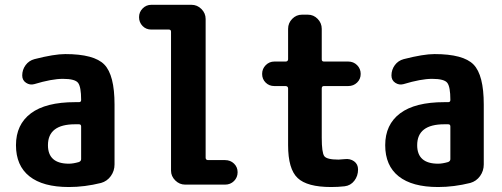

<svg xmlns="http://www.w3.org/2000/svg" viewBox="-20 -750 2040 780"><path d="M309.6 -103.5V-236.3Q309.6 -245.1 300.8 -245.1H285.2Q174.8 -245.1 174.8 -160.2Q174.8 -85 259.8 -85Q277.3 -85 300.8 -91.8Q309.6 -95.7 309.6 -103.5ZM245.1 -530.3Q362.3 -530.3 403.8 -487.8Q445.3 -445.3 445.3 -325.2V-82Q445.3 -55.7 430.2 -34.7Q415 -13.7 390.6 -6.8Q324.2 9.8 259.8 9.8Q154.3 9.8 99.6 -33.7Q44.9 -77.1 44.9 -160.2Q44.9 -244.1 105.5 -289.6Q166 -335 285.2 -335H300.8Q309.6 -335 309.6 -343.8V-344.7Q309.6 -396.5 297.4 -413.1Q285.2 -429.7 235.4 -429.7Q190.4 -429.7 119.1 -408.2Q101.6 -403.3 85.9 -413.6Q70.3 -423.8 70.3 -443.4Q70.3 -466.8 84 -485.4Q97.7 -503.9 120.1 -509.8Q200.2 -530.3 245.1 -530.3Z M894.5 -99.6Q916 -99.6 930.7 -85.4Q945.3 -71.3 945.3 -50.3Q945.3 -29.3 930.7 -14.6Q916 0 894.5 0H732.4Q709 0 691.9 -17.1Q674.8 -34.2 674.8 -56.6V-621.1Q674.8 -629.9 666 -629.9H594.7Q573.2 -629.9 559.1 -644.5Q544.9 -659.2 544.9 -680.2Q544.9 -701.2 559.6 -715.8Q574.2 -730.5 594.7 -730.5H757.8Q781.2 -730.5 798.3 -713.4Q815.4 -696.3 815.4 -672.9V-109.4Q815.4 -100.6 824.2 -99.6Z M1295.9 -400.4Q1287.1 -400.4 1287.1 -390.6V-190.4Q1287.1 -129.9 1297.4 -115.7Q1307.6 -101.6 1355.5 -101.6Q1362.3 -101.6 1379.9 -103.5Q1402.3 -106.4 1418.5 -94.7Q1434.6 -83 1434.6 -61.5Q1434.6 -35.2 1419.4 -15.6Q1404.3 3.9 1379.9 6.8Q1353.5 9.8 1325.2 9.8Q1227.5 9.8 1189 -26.9Q1150.4 -63.5 1150.4 -160.2V-390.6Q1150.4 -399.4 1140.6 -400.4H1094.7Q1073.2 -400.4 1059.1 -414.6Q1044.9 -428.7 1044.9 -449.7Q1044.9 -470.7 1059.6 -485.4Q1074.2 -500 1094.7 -500H1140.6Q1149.4 -500 1150.4 -508.8V-632.8Q1150.4 -656.2 1167 -673.3Q1183.6 -690.4 1207 -690.4H1230.5Q1253.9 -690.4 1270.5 -673.3Q1287.1 -656.2 1287.1 -632.8V-508.8Q1287.1 -500 1295.9 -500H1394.5Q1416 -500 1430.7 -485.4Q1445.3 -470.7 1445.3 -449.7Q1445.3 -428.7 1430.7 -414.6Q1416 -400.4 1394.5 -400.4Z M1809.6 -103.5V-236.3Q1809.6 -245.1 1800.8 -245.1H1785.2Q1674.8 -245.1 1674.8 -160.2Q1674.8 -85 1759.8 -85Q1777.3 -85 1800.8 -91.8Q1809.6 -95.7 1809.6 -103.5ZM1745.1 -530.3Q1862.3 -530.3 1903.8 -487.8Q1945.3 -445.3 1945.3 -325.2V-82Q1945.3 -55.7 1930.2 -34.7Q1915 -13.7 1890.6 -6.8Q1824.2 9.8 1759.8 9.8Q1654.3 9.8 1599.6 -33.7Q1544.9 -77.1 1544.9 -160.2Q1544.9 -244.1 1605.5 -289.6Q1666 -335 1785.2 -335H1800.8Q1809.6 -335 1809.6 -343.8V-344.7Q1809.6 -396.5 1797.4 -413.1Q1785.2 -429.7 1735.4 -429.7Q1690.4 -429.7 1619.1 -408.2Q1601.6 -403.3 1585.9 -413.6Q1570.3 -423.8 1570.3 -443.4Q1570.3 -466.8 1584 -485.4Q1597.7 -503.9 1620.1 -509.8Q1700.2 -530.3 1745.1 -530.3Z"/></svg>

Font: Rounded Mgen+ 1mn bold
Style: Bold
Weight: 700
Designer: [Source Han Sans]
Ryoko NISHIZUKA  (kana & ideographs); Paul D. Hunt (Latin, Greek & Cyrillic); Wenlong ZHANG  (bopomofo
Version: Version 1.059.20150602